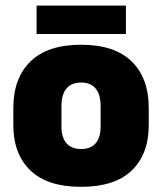

<svg xmlns="http://www.w3.org/2000/svg" viewBox="-20 -672 596 706"><path d="M278 15Q154.5 15 91.8 -45.2Q29 -105.5 29 -212.5V-275Q29 -384.5 92 -446Q155 -507.5 278 -507.5Q401.5 -507.5 464.2 -446Q527 -384.5 527 -275V-212.5Q527 -105.5 464.5 -45.2Q402 15 278 15ZM278 -124Q313.5 -124 331.8 -145.2Q350 -166.5 350 -206V-282Q350 -324.5 331.8 -346.5Q313.5 -368.5 278 -368.5Q243 -368.5 224.5 -346.5Q206 -324.5 206 -282V-206Q206 -166.5 224.5 -145.2Q243 -124 278 -124ZM114.5 -547V-651.5H443V-547Z"/></svg>

Font: Anek Latin Medium ExtraBold
Style: Regular
Weight: 800
Version: Version 1.003